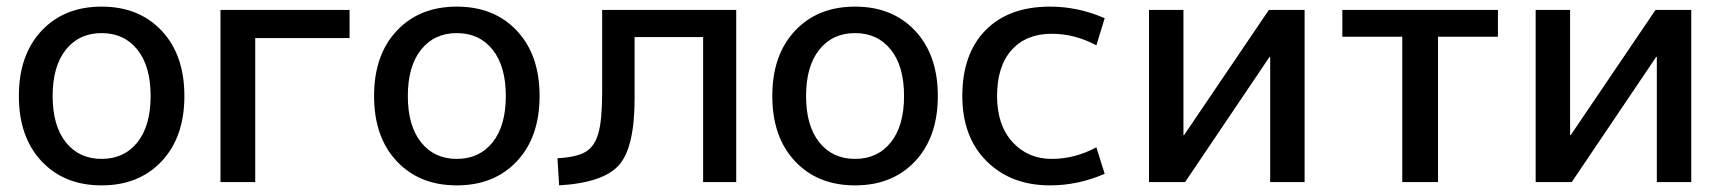

<svg xmlns="http://www.w3.org/2000/svg" viewBox="-20 -550 5201 580"><path d="M105.5 -457Q174 -530 287 -530Q400 -530 468.5 -457Q537 -384 537 -260Q537 -136 468.5 -63Q400 10 287 10Q174 10 105.5 -63Q37 -136 37 -260Q37 -384 105.5 -457ZM179 -120Q219 -70 287 -70Q355 -70 395 -120Q435 -170 435 -260Q435 -350 395 -400Q355 -450 287 -450Q219 -450 179 -400Q139 -350 139 -260Q139 -170 179 -120Z M751 0H646V-520H1036V-435H751Z M1178.5 -457Q1247 -530 1360 -530Q1473 -530 1541.5 -457Q1610 -384 1610 -260Q1610 -136 1541.5 -63Q1473 10 1360 10Q1247 10 1178.5 -63Q1110 -136 1110 -260Q1110 -384 1178.5 -457ZM1252 -120Q1292 -70 1360 -70Q1428 -70 1468 -120Q1508 -170 1508 -260Q1508 -350 1468 -400Q1428 -450 1360 -450Q1292 -450 1252 -400Q1212 -350 1212 -260Q1212 -170 1252 -120Z M2204 0H2104V-438H1897V-252Q1897 -105 1850 -51.5Q1803 2 1669 10L1664 -72Q1721 -75 1748.5 -91Q1776 -107 1787.5 -147Q1799 -187 1799 -270V-520H2204Z M2381.5 -457Q2450 -530 2563 -530Q2676 -530 2744.5 -457Q2813 -384 2813 -260Q2813 -136 2744.5 -63Q2676 10 2563 10Q2450 10 2381.5 -63Q2313 -136 2313 -260Q2313 -384 2381.5 -457ZM2455 -120Q2495 -70 2563 -70Q2631 -70 2671 -120Q2711 -170 2711 -260Q2711 -350 2671 -400Q2631 -450 2563 -450Q2495 -450 2455 -400Q2415 -350 2415 -260Q2415 -170 2455 -120Z M3292 -413Q3227 -448 3157 -448Q3080 -448 3036 -399Q2992 -350 2992 -260Q2992 -172 3038.5 -121Q3085 -70 3157 -70Q3227 -70 3292 -105L3317 -25Q3237 10 3152 10Q3034 10 2960.5 -63Q2887 -136 2887 -260Q2887 -387 2957 -458.5Q3027 -530 3152 -530Q3237 -530 3317 -495Z M3555 -520V-142H3557L3813 -520H3921V0H3817V-378H3815L3560 0H3451V-520Z M4505 -439H4324V0H4216V-439H4035V-520H4505Z M4723 -520V-142H4725L4981 -520H5089V0H4985V-378H4983L4728 0H4619V-520Z"/></svg>

Font: Mplus 1p Medium
Style: Regular
Weight: 500
Version: Version 1.061